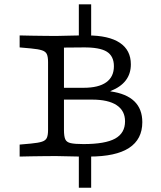

<svg xmlns="http://www.w3.org/2000/svg" viewBox="-20 -738 759 905"><path d="M351.6 146.8V-24.2H409.7V146.8ZM351.6 -553.2V-717.7H409.7V-553.2ZM358.1 0Q333.1 0 301.2 -1.2Q269.4 -2.4 243.5 -2.4Q218.5 -2.4 188.3 -2Q158.1 -1.6 127.8 -1.2Q97.6 -0.8 72.6 0V-56.5L125.8 -61.3Q160.5 -64.5 177.8 -70.2Q195.2 -75.8 200.8 -88.3Q206.5 -100.8 206.5 -125.8V-445.2Q206.5 -470.2 200.8 -482.7Q195.2 -495.2 177.8 -500.8Q160.5 -506.5 125.8 -509.7L72.6 -514.5V-571Q97.6 -570.2 127.8 -569.8Q158.1 -569.4 188.3 -569Q218.5 -568.5 243.5 -568.5Q269.4 -568.5 301.2 -569.8Q333.1 -571 358.1 -571H391.9Q492.7 -571 544.8 -536.3Q596.8 -501.6 596.8 -434.7Q596.8 -390.3 572.6 -358.9Q548.4 -327.4 500.8 -308.9V-307.3Q575.8 -296.8 613.3 -260.5Q650.8 -224.2 650.8 -162.1Q650.8 -81.5 588.3 -40.7Q525.8 0 400.8 0ZM373.4 -58.9Q475.8 -58.9 522.6 -84.7Q569.4 -110.5 569.4 -166.1Q569.4 -216.1 529.8 -242.3Q490.3 -268.5 413.7 -268.5H269.4V-324.2H374.2Q444.4 -324.2 480.6 -350Q516.9 -375.8 516.9 -425.8Q516.9 -473.4 483.5 -494.4Q450 -515.3 372.6 -514.5L281.5 -513.7V-125.8Q281.5 -96 287.5 -81.9Q293.5 -67.7 313.3 -63.3Q333.1 -58.9 373.4 -58.9Z"/></svg>

Font: Playfair 5pt SemiExpanded Light
Style: Regular
Weight: 300
Width: 6
Designer: Claus Eggers Sørensen
Foundry: Claus Eggers Sørensen
Version: Version 2.203